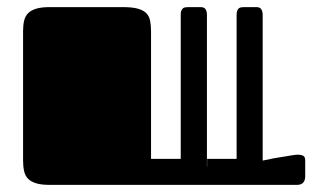

<svg xmlns="http://www.w3.org/2000/svg" viewBox="-20 -520 890 540"><path d="M818.4 -85Q813.5 -85 803.2 -83.5Q793 -82 779.3 -79.6Q765.1 -77.6 749.5 -74.7L718.8 -68.4V-479Q718.8 -486.8 715.3 -493.2Q711.9 -500 700.7 -500H667L659.2 -499.5Q655.3 -499 652.3 -497.1Q649.4 -495.1 647.5 -490.7Q645.5 -486.8 645.5 -479V-73.2H562.5V-51.3H562V-479Q562 -486.8 558.6 -493.2Q555.2 -500 543.9 -500H510.3L502.4 -499.5Q498 -499 495.1 -497.1Q492.7 -495.1 490.2 -490.7Q488.3 -486.8 488.3 -479V-73.2H404.8V-431.2Q404.8 -448.2 402.3 -460.9Q399.9 -474.1 391.6 -482.9Q383.3 -491.2 367.7 -495.6Q352.1 -500 325.2 -500H120.1Q96.7 -500 82 -495.6Q67.4 -491.2 59.1 -482.9Q50.8 -474.6 47.9 -461.9Q44.9 -449.2 44.9 -432.1V-67.9Q44.9 -51.3 47.9 -38.6Q50.8 -25.4 59.1 -17.1Q67.4 -8.8 82 -4.4Q96.7 0 120.1 0H814.9Q838.4 0 838.4 -24.4V-69.3Q838.4 -79.1 832.5 -82Q826.7 -85 818.4 -85Z"/></svg>

Font: Fascinate Cyrillic
Style: Regular
Weight: 900
Designer: Denis Ignatov
Foundry: Astigmatic (AOETI)
Version: Version 1.00 November 30, 2018, initial release